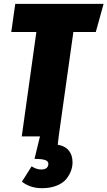

<svg xmlns="http://www.w3.org/2000/svg" viewBox="-20 -716 564 1008"><path d="M60.1 -695.8H523.9L482.9 -547.9H365.2L288.1 0L283.2 43.9Q320.3 49.8 340.6 73.7Q360.8 97.7 360.8 136.2Q360.8 158.2 353 180.2Q345.2 202.1 328.1 223.6Q311 245.1 277.8 258.5Q244.6 272 200.2 272Q138.7 272 95.2 237.8L146 157.2Q171.4 173.8 195.8 173.8Q232.4 173.8 233.9 145Q234.4 130.4 217.3 124.3Q200.2 118.2 161.1 118.2L189.9 0H94.2L170.9 -547.9H39.1Z"/></svg>

Font: Fira Sans Compressed Heavy
Style: Italic
Weight: 900
Width: 3
Italic angle: -8°
Designer: Carrois Corporate & Edenspiekermann AG
Foundry: Carrois Corporate GbR & Edenspiekermann AG
Version: Version 4.203;PS 004.203;hotconv 1.0.88;makeotf.lib2.5.64775